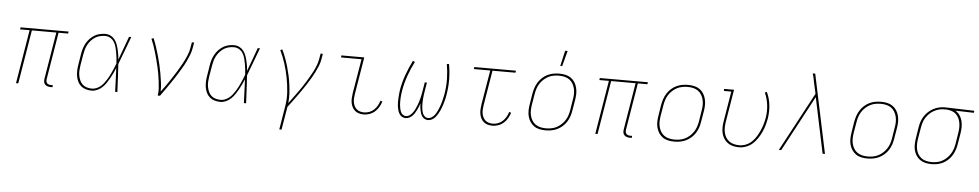

<svg xmlns="http://www.w3.org/2000/svg" viewBox="-46 -1156 9093 1783"><g transform="rotate(5 4500.0 -264.5)"><path d="M450 8H431Q416 8 402.5 3.5Q389 -1 379.5 -11Q370 -21 368 -36Q366 -51 369 -66L441 -501H213L130 0H109L192 -501H103L106 -520H554L551 -501H462L390 -66Q388 -55 389 -44Q390 -33 397 -25Q404 -17 414 -14Q424 -11 435 -11H451Z M815 8Q787 8 761 0.5Q735 -7 715.5 -23.5Q696 -40 684.5 -63.5Q673 -87 668.5 -113.5Q664 -140 665 -168Q666 -196 671 -223L687 -323Q691 -349 699 -374.5Q707 -400 720 -423.5Q733 -447 752.5 -467.5Q772 -488 795 -502Q818 -516 844.5 -522Q871 -528 896 -528Q922 -528 944.5 -517Q967 -506 982 -487.5Q997 -469 1006 -446Q1015 -423 1021 -399Q1027 -375 1031 -350Q1035 -325 1036 -300Q1057 -355 1077 -410Q1097 -465 1117 -520H1138Q1113 -455 1089 -389.5Q1065 -324 1040 -260Q1045 -195 1047.5 -130Q1050 -65 1054 0H1033Q1031 -55 1029 -111Q1027 -167 1024 -222Q1014 -197 1002.5 -172.5Q991 -148 977.5 -124Q964 -100 948.5 -77Q933 -54 912.5 -34.5Q892 -15 866 -3.5Q840 8 815 8ZM815 -11Q836 -11 856 -19Q876 -27 893.5 -41Q911 -55 924 -72Q937 -89 949 -107.5Q961 -126 971 -145.5Q981 -165 989.5 -184.5Q998 -204 1006.5 -223.5Q1015 -243 1022 -263Q1021 -289 1018 -314.5Q1015 -340 1010.5 -365.5Q1006 -391 999.5 -415.5Q993 -440 980 -461Q967 -482 945 -495.5Q923 -509 896 -509Q873 -509 849 -503.5Q825 -498 804 -485Q783 -472 765.5 -452.5Q748 -433 736.5 -411.5Q725 -390 718.5 -367Q712 -344 708 -320L691 -220Q687 -195 685.5 -170.5Q684 -146 688 -122.5Q692 -99 701.5 -77.5Q711 -56 727.5 -40.5Q744 -25 767.5 -18Q791 -11 815 -11Z M1430 0Q1436 -35 1433.5 -69Q1431 -103 1427 -136.5Q1423 -170 1417 -203Q1411 -236 1403.5 -268.5Q1396 -301 1387.5 -333Q1379 -365 1370 -396.5Q1361 -428 1350 -459.5Q1339 -491 1326 -521L1345 -528Q1361 -490 1374 -450.5Q1387 -411 1398.5 -371Q1410 -331 1419.5 -290Q1429 -249 1436.5 -207.5Q1444 -166 1449.5 -124Q1455 -82 1454 -39Q1479 -72 1503 -106.5Q1527 -141 1549.5 -175.5Q1572 -210 1594 -245.5Q1616 -281 1635.5 -317.5Q1655 -354 1671.5 -391.5Q1688 -429 1694 -468L1703 -520H1724L1715 -468Q1710 -436 1698 -405Q1686 -374 1671.5 -343.5Q1657 -313 1640 -284Q1623 -255 1605 -226Q1587 -197 1568.5 -168.5Q1550 -140 1530 -111.5Q1510 -83 1490.5 -55.5Q1471 -28 1451 0Z M2015 8Q1987 8 1961 0.5Q1935 -7 1915.5 -23.5Q1896 -40 1884.5 -63.5Q1873 -87 1868.5 -113.5Q1864 -140 1865 -168Q1866 -196 1871 -223L1887 -323Q1891 -349 1899 -374.5Q1907 -400 1920 -423.5Q1933 -447 1952.5 -467.5Q1972 -488 1995 -502Q2018 -516 2044.5 -522Q2071 -528 2096 -528Q2122 -528 2144.5 -517Q2167 -506 2182 -487.5Q2197 -469 2206 -446Q2215 -423 2221 -399Q2227 -375 2231 -350Q2235 -325 2236 -300Q2257 -355 2277 -410Q2297 -465 2317 -520H2338Q2313 -455 2289 -389.5Q2265 -324 2240 -260Q2245 -195 2247.5 -130Q2250 -65 2254 0H2233Q2231 -55 2229 -111Q2227 -167 2224 -222Q2214 -197 2202.5 -172.5Q2191 -148 2177.5 -124Q2164 -100 2148.5 -77Q2133 -54 2112.5 -34.5Q2092 -15 2066 -3.5Q2040 8 2015 8ZM2015 -11Q2036 -11 2056 -19Q2076 -27 2093.5 -41Q2111 -55 2124 -72Q2137 -89 2149 -107.5Q2161 -126 2171 -145.5Q2181 -165 2189.5 -184.5Q2198 -204 2206.5 -223.5Q2215 -243 2222 -263Q2221 -289 2218 -314.5Q2215 -340 2210.5 -365.5Q2206 -391 2199.5 -415.5Q2193 -440 2180 -461Q2167 -482 2145 -495.5Q2123 -509 2096 -509Q2073 -509 2049 -503.5Q2025 -498 2004 -485Q1983 -472 1965.5 -452.5Q1948 -433 1936.5 -411.5Q1925 -390 1918.5 -367Q1912 -344 1908 -320L1891 -220Q1887 -195 1885.5 -170.5Q1884 -146 1888 -122.5Q1892 -99 1901.5 -77.5Q1911 -56 1927.5 -40.5Q1944 -25 1967.5 -18Q1991 -11 2015 -11Z M2582 215 2618 -3Q2630 -72 2625 -139.5Q2620 -207 2607.5 -272Q2595 -337 2575 -399.5Q2555 -462 2527 -520L2545 -528Q2563 -491 2577.5 -452Q2592 -413 2603.5 -373Q2615 -333 2624 -292Q2633 -251 2638.5 -209Q2644 -167 2646.5 -123.5Q2649 -80 2644 -36Q2663 -62 2682 -87.5Q2701 -113 2719.5 -139Q2738 -165 2756 -191Q2774 -217 2790 -243.5Q2806 -270 2822.5 -297.5Q2839 -325 2853 -353Q2867 -381 2878 -410Q2889 -439 2894 -468L2903 -520H2924L2915 -468Q2910 -436 2897 -404.5Q2884 -373 2869 -343Q2854 -313 2836.5 -283.5Q2819 -254 2800 -225Q2781 -196 2761.5 -167.5Q2742 -139 2721.5 -111Q2701 -83 2680.5 -55Q2660 -27 2639 0L2603 215Z M3350 8Q3327 8 3306 2Q3285 -4 3269.5 -17Q3254 -30 3244 -49Q3234 -68 3230 -89.5Q3226 -111 3227.5 -133.5Q3229 -156 3232 -179L3286 -501H3096V-520H3310L3253 -176Q3250 -156 3248.5 -136.5Q3247 -117 3250 -98.5Q3253 -80 3261 -63Q3269 -46 3282.5 -34Q3296 -22 3314.5 -16.5Q3333 -11 3353 -11Q3376 -11 3400.5 -20Q3425 -29 3443.5 -46.5Q3462 -64 3475 -86.5Q3488 -109 3495 -133L3513 -127Q3505 -100 3490.5 -75Q3476 -50 3454 -30.5Q3432 -11 3404.5 -1.5Q3377 8 3350 8Z M3741 8Q3722 8 3706.5 -1.5Q3691 -11 3682 -26Q3673 -41 3668 -59Q3663 -77 3660.5 -95Q3658 -113 3658 -132Q3658 -151 3659 -170Q3660 -189 3661.5 -208Q3663 -227 3666 -246Q3678 -318 3703.5 -389Q3729 -460 3763 -528L3782 -519Q3748 -453 3723.5 -383.5Q3699 -314 3687 -243Q3684 -226 3682 -209Q3680 -192 3679 -175.5Q3678 -159 3678 -142Q3678 -125 3679.5 -108.5Q3681 -92 3684.5 -76Q3688 -60 3694 -45.5Q3700 -31 3713 -21Q3726 -11 3743 -11Q3761 -11 3777 -22.5Q3793 -34 3804.5 -49.5Q3816 -65 3824.5 -82.5Q3833 -100 3840 -117.5Q3847 -135 3852.5 -152.5Q3858 -170 3862.5 -188Q3867 -206 3870.5 -224Q3874 -242 3877 -260L3890 -338H3910L3897 -260Q3894 -242 3891.5 -224Q3889 -206 3887.5 -188Q3886 -170 3885.5 -152Q3885 -134 3886 -116.5Q3887 -99 3890 -82Q3893 -65 3899 -49.5Q3905 -34 3918.5 -22.5Q3932 -11 3950 -11Q3967 -11 3983 -21.5Q3999 -32 4010 -47Q4021 -62 4029.5 -78.5Q4038 -95 4044.5 -111.5Q4051 -128 4057 -145Q4063 -162 4067 -179.5Q4071 -197 4075 -214Q4079 -231 4082 -248Q4094 -319 4092.5 -388.5Q4091 -458 4079 -525L4099 -528Q4112 -460 4113 -389Q4114 -318 4102 -246Q4099 -227 4095 -208Q4091 -189 4085.5 -170.5Q4080 -152 4074 -133.5Q4068 -115 4060 -97Q4052 -79 4042 -61.5Q4032 -44 4019 -28Q4006 -12 3987.5 -2Q3969 8 3950 8Q3934 8 3919.5 1Q3905 -6 3896 -18.5Q3887 -31 3882 -45.5Q3877 -60 3873.5 -76Q3870 -92 3868.5 -108Q3867 -124 3867 -140Q3862 -124 3855.5 -108.5Q3849 -93 3841.5 -77.5Q3834 -62 3824.5 -47Q3815 -32 3802.5 -19.5Q3790 -7 3773.5 0.5Q3757 8 3741 8Z M4550 8Q4527 8 4506 2Q4485 -4 4469.5 -17Q4454 -30 4444 -49Q4434 -68 4430 -89.5Q4426 -111 4427.5 -133.5Q4429 -156 4432 -179L4486 -501H4333L4336 -520H4724L4721 -501H4507L4453 -176Q4450 -156 4448.5 -136.5Q4447 -117 4450 -98.5Q4453 -80 4461 -63Q4469 -46 4482.5 -34Q4496 -22 4514.5 -16.5Q4533 -11 4553 -11Q4576 -11 4600.5 -20Q4625 -29 4643.5 -46.5Q4662 -64 4675 -86.5Q4688 -109 4695 -133L4713 -127Q4705 -100 4690.5 -75Q4676 -50 4654 -30.5Q4632 -11 4604.5 -1.5Q4577 8 4550 8Z M5046 8Q5016 8 4988 2Q4960 -4 4938 -19.5Q4916 -35 4901 -58Q4886 -81 4879 -108.5Q4872 -136 4873 -165Q4874 -194 4879 -223L4895 -323Q4900 -350 4909 -377Q4918 -404 4933.5 -428.5Q4949 -453 4971 -473Q4993 -493 5019 -505.5Q5045 -518 5072.5 -523Q5100 -528 5127 -528Q5157 -528 5185 -522Q5213 -516 5235.5 -500.5Q5258 -485 5272.5 -462Q5287 -439 5294 -411.5Q5301 -384 5300.5 -355Q5300 -326 5295 -297L5278 -197Q5274 -170 5265 -143Q5256 -116 5240.5 -91.5Q5225 -67 5202.5 -47Q5180 -27 5154 -14.5Q5128 -2 5100.5 3Q5073 8 5046 8ZM5047 -11Q5071 -11 5096.5 -15.5Q5122 -20 5145.5 -32Q5169 -44 5189 -62.5Q5209 -81 5223.5 -103.5Q5238 -126 5246 -150.5Q5254 -175 5258 -200L5274 -300Q5279 -326 5279.5 -352Q5280 -378 5274 -402.5Q5268 -427 5255.5 -448Q5243 -469 5223.5 -483Q5204 -497 5179 -503Q5154 -509 5127 -509Q5103 -509 5077 -504.5Q5051 -500 5028 -488Q5005 -476 4984.5 -457.5Q4964 -439 4950 -416.5Q4936 -394 4928 -369.5Q4920 -345 4916 -320L4899 -220Q4895 -194 4894 -168Q4893 -142 4899 -117.5Q4905 -93 4917.5 -72Q4930 -51 4950 -37Q4970 -23 4995 -17Q5020 -11 5047 -11ZM5130 -600 5163 -744H5186L5148 -600Z M5850 8H5831Q5816 8 5802.5 3.5Q5789 -1 5779.5 -11Q5770 -21 5768 -36Q5766 -51 5769 -66L5841 -501H5613L5530 0H5509L5592 -501H5503L5506 -520H5954L5951 -501H5862L5790 -66Q5788 -55 5789 -44Q5790 -33 5797 -25Q5804 -17 5814 -14Q5824 -11 5835 -11H5851Z M6246 8Q6216 8 6188 2Q6160 -4 6138 -19.5Q6116 -35 6101 -58Q6086 -81 6079 -108.5Q6072 -136 6073 -165Q6074 -194 6079 -223L6095 -323Q6100 -350 6109 -377Q6118 -404 6133.5 -428.5Q6149 -453 6171 -473Q6193 -493 6219 -505.5Q6245 -518 6272.5 -523Q6300 -528 6327 -528Q6357 -528 6385 -522Q6413 -516 6435.5 -500.5Q6458 -485 6472.5 -462Q6487 -439 6494 -411.5Q6501 -384 6500.5 -355Q6500 -326 6495 -297L6478 -197Q6474 -170 6465 -143Q6456 -116 6440.5 -91.5Q6425 -67 6402.5 -47Q6380 -27 6354 -14.5Q6328 -2 6300.5 3Q6273 8 6246 8ZM6247 -11Q6271 -11 6296.5 -15.5Q6322 -20 6345.5 -32Q6369 -44 6389 -62.5Q6409 -81 6423.5 -103.5Q6438 -126 6446 -150.5Q6454 -175 6458 -200L6474 -300Q6479 -326 6479.5 -352Q6480 -378 6474 -402.5Q6468 -427 6455.5 -448Q6443 -469 6423.5 -483Q6404 -497 6379 -503Q6354 -509 6327 -509Q6303 -509 6277 -504.5Q6251 -500 6228 -488Q6205 -476 6184.5 -457.5Q6164 -439 6150 -416.5Q6136 -394 6128 -369.5Q6120 -345 6116 -320L6099 -220Q6095 -194 6094 -168Q6093 -142 6099 -117.5Q6105 -93 6117.5 -72Q6130 -51 6150 -37Q6170 -23 6195 -17Q6220 -11 6247 -11Z M6850 8Q6821 8 6793.5 1.5Q6766 -5 6744 -20.5Q6722 -36 6707.5 -59Q6693 -82 6686.5 -109Q6680 -136 6681 -165Q6682 -194 6687 -223L6733 -501H6664V-520H6757L6707 -220Q6703 -194 6702 -168.5Q6701 -143 6706 -118.5Q6711 -94 6723.5 -73Q6736 -52 6755.5 -37.5Q6775 -23 6800 -17Q6825 -11 6851 -11Q6881 -11 6911.5 -23Q6942 -35 6966 -58Q6990 -81 7007 -109Q7024 -137 7037 -166.5Q7050 -196 7059 -226Q7068 -256 7073 -287Q7083 -348 7075.5 -407.5Q7068 -467 7044 -519L7062 -527Q7088 -473 7095.5 -410.5Q7103 -348 7093 -284Q7087 -251 7078 -218.5Q7069 -186 7054.5 -154.5Q7040 -123 7020.5 -93.5Q7001 -64 6975 -40.5Q6949 -17 6915.5 -4.5Q6882 8 6850 8Z M7220 0 7514 -549 7490 -656Q7487 -676 7482.5 -695.5Q7478 -715 7472 -735H7495L7650 0H7628L7519 -518L7242 0Z M8046 8Q8016 8 7988 2Q7960 -4 7938 -19.5Q7916 -35 7901 -58Q7886 -81 7879 -108.5Q7872 -136 7873 -165Q7874 -194 7879 -223L7895 -323Q7900 -350 7909 -377Q7918 -404 7933.5 -428.5Q7949 -453 7971 -473Q7993 -493 8019 -505.5Q8045 -518 8072.5 -523Q8100 -528 8127 -528Q8157 -528 8185 -522Q8213 -516 8235.5 -500.5Q8258 -485 8272.5 -462Q8287 -439 8294 -411.5Q8301 -384 8300.5 -355Q8300 -326 8295 -297L8278 -197Q8274 -170 8265 -143Q8256 -116 8240.5 -91.5Q8225 -67 8202.5 -47Q8180 -27 8154 -14.5Q8128 -2 8100.5 3Q8073 8 8046 8ZM8047 -11Q8071 -11 8096.5 -15.5Q8122 -20 8145.5 -32Q8169 -44 8189 -62.5Q8209 -81 8223.5 -103.5Q8238 -126 8246 -150.5Q8254 -175 8258 -200L8274 -300Q8279 -326 8279.5 -352Q8280 -378 8274 -402.5Q8268 -427 8255.5 -448Q8243 -469 8223.5 -483Q8204 -497 8179 -503Q8154 -509 8127 -509Q8103 -509 8077 -504.5Q8051 -500 8028 -488Q8005 -476 7984.5 -457.5Q7964 -439 7950 -416.5Q7936 -394 7928 -369.5Q7920 -345 7916 -320L7899 -220Q7895 -194 7894 -168Q7893 -142 7899 -117.5Q7905 -93 7917.5 -72Q7930 -51 7950 -37Q7970 -23 7995 -17Q8020 -11 8047 -11Z M8642 8Q8613 8 8585.5 1.5Q8558 -5 8536 -20.5Q8514 -36 8499.5 -59Q8485 -82 8478.5 -109Q8472 -136 8473 -165Q8474 -194 8479 -223L8495 -323Q8499 -349 8507.5 -375Q8516 -401 8531 -424.5Q8546 -448 8567 -468Q8588 -488 8612.5 -501Q8637 -514 8663 -521Q8689 -528 8715 -528H8731L8997 -520L8994 -501L8821 -506Q8846 -492 8862.5 -468Q8879 -444 8886 -416Q8893 -388 8892.5 -357.5Q8892 -327 8887 -297L8870 -197Q8866 -170 8857 -143.5Q8848 -117 8833 -92.5Q8818 -68 8796.5 -48Q8775 -28 8749.5 -15Q8724 -2 8696.5 3Q8669 8 8642 8ZM8643 -11Q8667 -11 8692 -15.5Q8717 -20 8740 -32.5Q8763 -45 8782.5 -63.5Q8802 -82 8816 -104.5Q8830 -127 8838 -151Q8846 -175 8850 -200L8866 -300Q8870 -324 8871 -348.5Q8872 -373 8868 -396Q8864 -419 8854 -440Q8844 -461 8827.5 -476.5Q8811 -492 8789 -499.5Q8767 -507 8742 -509H8714Q8691 -509 8667 -502.5Q8643 -496 8620.5 -483.5Q8598 -471 8579.5 -452.5Q8561 -434 8547.5 -412.5Q8534 -391 8527 -367.5Q8520 -344 8516 -320L8499 -220Q8495 -194 8494 -168.5Q8493 -143 8498 -118.5Q8503 -94 8515.5 -73Q8528 -52 8547.5 -37.5Q8567 -23 8592 -17Q8617 -11 8643 -11Z"/></g></svg>

Font: Iosevka HT Thin Extended
Style: Italic
Weight: 100
Width: 7
Italic angle: -9°
Monospace: yes
Designer: Belleve Invis
Foundry: Belleve Invis
Version: Version 32.3.0; ttfautohint (v1.8.4)